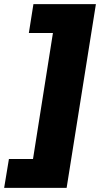

<svg xmlns="http://www.w3.org/2000/svg" viewBox="-71 -725 513 925"><path d="M-51 180 -28 41H88L184 -566H68L90 -705H391L250 180Z"/></svg>

Font: Nunito Sans 7pt Black
Style: Italic
Weight: 900
Italic angle: -9°
Version: Version 3.101;gftools[0.9.27]